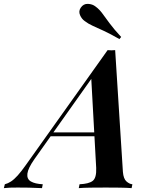

<svg xmlns="http://www.w3.org/2000/svg" viewBox="-111 -972 776 992"><path d="M67 -150Q34 -103 30.5 -75Q27 -47 48.5 -34.5Q70 -22 110 -20L106 0Q68 -2 37.5 -2.5Q7 -3 -20 -3Q-43 -3 -59 -2.5Q-75 -2 -91 0L-86 -20Q-70 -24 -54 -34.5Q-38 -45 -19.5 -65.5Q-1 -86 23 -120L445 -713Q454 -712 464.5 -712Q475 -712 484 -713L524 -84Q527 -48 542.5 -34.5Q558 -21 573 -20L569 0Q545 -2 507.5 -2.5Q470 -3 436 -3Q394 -3 356 -2.5Q318 -2 296 0L300 -20Q348 -22 368 -37.5Q388 -53 386 -104L360 -576L386 -600ZM156 -288H448L440 -268H138ZM506 -770Q459 -797 425.5 -812.5Q392 -828 368.5 -838.5Q345 -849 327 -863Q311 -874 302.5 -894Q294 -914 306 -932Q320 -953 343.5 -952Q367 -951 383 -938Q402 -924 417.5 -903Q433 -882 455 -852Q477 -822 515 -781Z"/></svg>

Font: Playfair Display SemiBold
Style: Italic
Weight: 600
Italic angle: -14°
Designer: Claus Eggers Sørensen
Foundry: Claus Eggers Sørensen
Version: Version 1.203